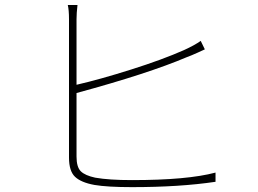

<svg xmlns="http://www.w3.org/2000/svg" viewBox="-20 -771 1040 773"><path d="M288.1 -396.5V-140.6Q288.1 -98.6 305.2 -81.5Q322.3 -64.5 363.3 -55.7Q418.9 -45.9 511.7 -45.9Q734.4 -45.9 847.7 -76.2V-39.1Q703.1 -17.6 511.7 -17.6Q412.1 -17.6 360.4 -26.4Q306.6 -36.1 282.2 -59.1Q257.8 -82 257.8 -136.7V-693.4Q257.8 -730.5 252.9 -751H292Q288.1 -717.8 288.1 -693.4V-429.7Q381.8 -451.2 508.3 -491.2Q634.8 -531.2 720.7 -569.3Q763.7 -588.9 788.1 -606.4L804.7 -572.3Q802.7 -571.3 775.9 -559.1Q749 -546.9 732.4 -541Q576.2 -474.6 288.1 -396.5Z"/></svg>

Font: GenEi Gothic M ExtraLight
Style: Regular
Weight: 200
Designer: o_tamon (Modified); [Source Han Sans]
Ryoko NISHIZUKA  (kana & ideographs); Paul D. Hunt (Latin, Greek & Cyrillic); Wenl
Version: Version 1.1a;Original Version 1.004